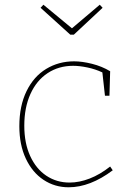

<svg xmlns="http://www.w3.org/2000/svg" viewBox="-20 -788 549 814"><path d="M458 -66Q362 6 271 6Q212 6 164.5 -25.5Q117 -57 89.5 -115.5Q62 -174 62 -253Q62 -339 92.5 -401.5Q123 -464 176 -496Q229 -528 294 -528Q328 -528 370 -517.5Q412 -507 447 -486L444 -382H425L414 -481Q384 -495 350.5 -502Q317 -509 290 -509Q229 -509 182 -478Q135 -447 109 -389.5Q83 -332 83 -255Q83 -181 108 -126.5Q133 -72 176.5 -43Q220 -14 275 -14Q316 -14 360 -31Q404 -48 447 -82ZM285 -668 403 -768 415 -755 293 -641H278L152 -755L164 -768Z"/></svg>

Font: Bitter Pro Thin
Style: Regular
Weight: 250
Designer: Sol Matas, and Bitter project Authors
Foundry: Sol Matas
Version: Version 1.010